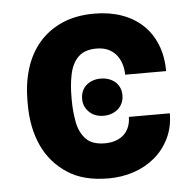

<svg xmlns="http://www.w3.org/2000/svg" viewBox="-45 -599 665 653"><g transform="rotate(-5 287.5 -272.0)"><path d="M299.7 -552.6Q350.5 -552.6 392 -538.2Q433.6 -523.8 463.4 -496.3Q493.3 -468.8 509.8 -428.6Q526.3 -388.5 526.6 -336.6H386.7Q386.4 -357.6 380.5 -375.2Q374.6 -392.8 363.5 -405.9Q352.3 -419 335.8 -426.3Q319.2 -433.6 297.2 -433.6Q256 -433.6 234.2 -411.8Q212.4 -389.9 204.9 -350.9Q201.3 -332.7 199.8 -314.8Q198.2 -296.9 198.2 -277.7V-264.9Q198.2 -245.7 199.9 -227.8Q201.7 -209.9 204.9 -191.8Q211.3 -156.2 232.6 -133.2Q253.9 -110.1 297.9 -110.1Q317.5 -110.1 333.6 -115.4Q349.8 -120.7 361.5 -131Q373.2 -141.3 379.8 -156.8Q386.4 -172.2 386.7 -192.5H526.6Q526.3 -145.2 508 -107.6Q489.7 -70 458.8 -43.9Q427.9 -17.8 387.1 -3.9Q346.2 9.9 300.4 9.9Q258.2 9.9 223 1.1Q187.9 -7.8 160.2 -25.9Q103.7 -62.9 75.8 -123.8Q47.9 -184.7 47.9 -264.9V-277.7Q47.9 -335.9 63.4 -386.2Q78.8 -436.4 110.3 -473.4Q141.7 -510.3 188.9 -531.4Q236.2 -552.6 299.7 -552.6ZM233.7 -267.4Q233.7 -281.2 238.5 -292.8Q243.3 -304.3 252.3 -312.7Q261.4 -321 274 -325.8Q286.6 -330.6 301.8 -330.6Q317.8 -330.6 330.8 -325.8Q343.8 -321 352.8 -312.7Q361.9 -304.3 366.7 -292.8Q371.4 -281.2 371.4 -267.4Q371.4 -254.3 366.5 -242.5Q361.5 -230.8 352.5 -222.3Q343.4 -213.8 330.6 -208.8Q317.8 -203.8 301.8 -203.8Q271 -203.8 252.1 -222.7Q233.3 -241.5 233.7 -267.4Z"/></g></svg>

Font: Inter P
Style: Bold
Weight: 700
Designer: Rasmus Andersson
Foundry: rsms
Version: Version 3.018;git-588b23468